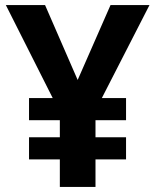

<svg xmlns="http://www.w3.org/2000/svg" viewBox="-20 -734 612 754"><path d="M285 -420 414 -714H567L380 -349H475V-262H355V-195H475V-108H355V0H215V-108H94V-195H215V-262H94V-349H187L3 -714H157Z"/></svg>

Font: Noto Sans Armenian
Style: Regular
Weight: 400
Designer: Monotype Design Team
Foundry: Monotype Imaging Inc.
Version: Version 2.007